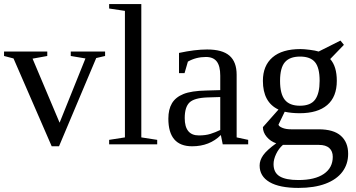

<svg xmlns="http://www.w3.org/2000/svg" viewBox="-20 -714 1762 950"><path d="M272 9.8H235.8L46.9 -424.8L0 -437V-459H213.9V-437L141.1 -423.8L274.9 -106.9L402.8 -424.8L330.1 -437V-459H500V-437L456.1 -426.8Z M679.2 -34.2 757.8 -22V0H520V-22L598.1 -34.2V-660.2L520 -671.9V-693.8H679.2Z M1004.9 -469.2Q1080.1 -469.2 1115.5 -438.5Q1150.9 -407.7 1150.9 -344.2V-34.2L1208 -22V0H1082L1072.8 -45.9Q1017.1 9.8 930.7 9.8Q813 9.8 813 -127Q813 -172.9 830.8 -202.9Q848.6 -232.9 887.7 -248.8Q926.8 -264.6 1001 -266.1L1069.8 -268.1V-339.8Q1069.8 -387.2 1052.5 -409.7Q1035.2 -432.1 999 -432.1Q950.2 -432.1 909.7 -409.2L893.1 -352.1H865.7V-452.1Q944.8 -469.2 1004.9 -469.2ZM1069.8 -233.9 1005.9 -231.9Q940.4 -229.5 917.2 -206.5Q894 -183.6 894 -129.9Q894 -43.9 963.9 -43.9Q997.1 -43.9 1021.2 -51.5Q1045.4 -59.1 1069.8 -70.8Z M1646.5 -314Q1646.5 -234.9 1599.1 -194.3Q1551.8 -153.8 1462.9 -153.8Q1422.9 -153.8 1388.7 -161.1L1357.9 -97.2Q1359.4 -88.9 1377 -81.5Q1394.5 -74.2 1420.9 -74.2H1556.6Q1630.9 -74.2 1666.7 -42Q1702.6 -9.8 1702.6 46.9Q1702.6 98.1 1674.1 136.2Q1645.5 174.3 1590.3 195.1Q1535.2 215.8 1456.5 215.8Q1362.8 215.8 1313.7 187Q1264.6 158.2 1264.6 105Q1264.6 79.1 1282.2 54Q1299.8 28.8 1346.7 -4.9Q1318.8 -14.2 1299.8 -36.6Q1280.8 -59.1 1280.8 -85L1357.9 -171.9Q1280.8 -208 1280.8 -314Q1280.8 -389.2 1328.4 -430.2Q1376 -471.2 1466.8 -471.2Q1484.9 -471.2 1513.2 -467.5Q1541.5 -463.9 1556.6 -459L1664.6 -513.2L1681.6 -492.2L1613.8 -421.9Q1646.5 -385.3 1646.5 -314ZM1626.5 62Q1626.5 34.2 1609.4 18.6Q1592.3 2.9 1557.6 2.9H1379.9Q1359.4 20.5 1346.4 47.6Q1333.5 74.7 1333.5 98.1Q1333.5 140.1 1363.8 158.4Q1394 176.8 1456.5 176.8Q1538.1 176.8 1582.3 146.5Q1626.5 116.2 1626.5 62ZM1463.9 -190.9Q1517.1 -190.9 1539.3 -221.4Q1561.5 -252 1561.5 -314Q1561.5 -378.9 1538.6 -406.5Q1515.6 -434.1 1464.8 -434.1Q1413.6 -434.1 1389.6 -406.2Q1365.7 -378.4 1365.7 -314Q1365.7 -249.5 1389.2 -220.2Q1412.6 -190.9 1463.9 -190.9Z"/></svg>

Font: Tinos
Style: Regular
Weight: 400
Designer: Steve Matteson
Foundry: Monotype Imaging Inc.
Version: Version 1.23